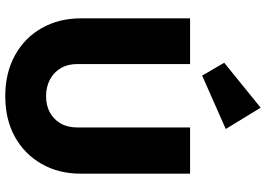

<svg xmlns="http://www.w3.org/2000/svg" viewBox="-164 -860 1035 748"><g transform="rotate(90 354.0 -486.5)"><path d="M355 11Q265 11 196.5 -26.5Q128 -64 90 -131Q52 -198 52 -283V-709H230V-270Q230 -232 246.5 -204.5Q263 -177 291.5 -162.5Q320 -148 355 -148Q391 -148 418 -162.5Q445 -177 461 -204Q477 -231 477 -269V-709H657V-282Q657 -197 619 -130.5Q581 -64 513.5 -26.5Q446 11 355 11ZM275 -756 225 -842 400 -984 483 -848Z"/></g></svg>

Font: Outfit ExtraBold
Style: Regular
Weight: 800
Designer: Rodrigo Fuenzalida
Foundry: fragTYPE
Version: Version 1.100;gftools[0.9.27]